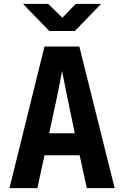

<svg xmlns="http://www.w3.org/2000/svg" viewBox="-20 -970 640 990"><path d="M28.8 0 209.4 -730H389L571.2 0H427.6L390.6 -169.4H209.5L172.6 0ZM233.5 -282.7H365.7L327.5 -466.1Q319.2 -508 311.4 -546.4Q303.7 -584.7 300 -604.5Q296.3 -584.7 289.4 -546.8Q282.5 -508.9 273.3 -467.1ZM234.4 -810 98.6 -950H228.2L301.7 -878.8L370.7 -950H501.4L365.8 -810Z"/></svg>

Font: JetBrains Mono
Style: Regular
Weight: 400
Monospace: yes
Designer: Philipp Nurullin, Konstantin Bulenkov
Foundry: JetBrains
Version: Version 2.305